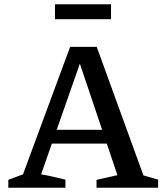

<svg xmlns="http://www.w3.org/2000/svg" viewBox="-20 -881 765 901"><path d="M653 -58Q670 -53 687.5 -48Q705 -43 722 -38V0H433V-37L531 -59L341 -623H369L173 -63Q202 -58 230 -51.5Q258 -45 287 -38V0H19V-37L88 -63L309 -661H434ZM190 -207V-272H543V-207ZM238 -791V-861H501V-791Z"/></svg>

Font: Piazzolla Thin SemiBold
Style: Regular
Weight: 600
Version: Version 2.005